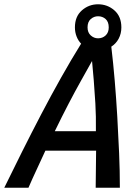

<svg xmlns="http://www.w3.org/2000/svg" viewBox="-74 -877 654 897"><path d="M-54 0Q-14 -82 29.5 -169Q73 -256 119 -344Q165 -432 212 -515.5Q259 -599 305 -673Q292 -686 284 -706Q276 -726 276 -749Q276 -800 308.5 -828.5Q341 -857 384 -857Q428 -857 460.5 -828.5Q493 -800 493 -749Q493 -720 480.5 -696.5Q468 -673 446 -659Q455 -583 462 -500Q469 -417 474 -331Q479 -245 482.5 -161.5Q486 -78 486 0H373L375 -173H138Q119 -131 98.5 -87.5Q78 -44 59 0ZM182 -264H374Q375 -335 371.5 -394Q368 -453 364 -502Q360 -551 356 -592Q332 -549 304.5 -500Q277 -451 246.5 -392.5Q216 -334 182 -264ZM384 -698Q405 -698 419.5 -711.5Q434 -725 434 -749Q434 -775 419.5 -788Q405 -801 384 -801Q365 -801 350 -788Q335 -775 335 -749Q335 -725 350 -711.5Q365 -698 384 -698Z"/></svg>

Font: Ubuntu Sans Mono Medium
Style: Italic
Weight: 500
Italic angle: -13.5°
Monospace: yes
Designer: Dalton Maag Ltd
Foundry: Dalton Maag Ltd
Version: Version 1.006